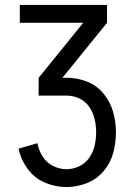

<svg xmlns="http://www.w3.org/2000/svg" viewBox="-20 -550 540 775"><path d="M248 205Q203 205 161 187Q119 169 91.5 131.5Q64 94 55 50L131 28Q136 56 151.5 81Q167 106 193.5 119.5Q220 133 248 133Q275 133 300 121Q325 109 340.5 86.5Q356 64 362 37.5Q368 11 368 -16Q368 -43 362 -69Q356 -95 341 -117.5Q326 -140 301.5 -152Q277 -164 250 -164H136V-236L316 -458H60V-530H412V-458L232 -236H250Q292 -236 331.5 -220.5Q371 -205 398 -172Q425 -139 436.5 -98.5Q448 -58 448 -16Q448 26 437 67Q426 108 398 141Q370 174 330 189.5Q290 205 248 205Z"/></svg>

Font: Iosevka SS08
Style: Regular
Weight: 400
Monospace: yes
Designer: Belleve Invis
Foundry: Belleve Invis
Version: 2.1.0; ttfautohint (v1.8.2)